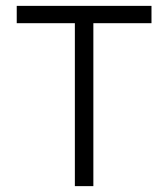

<svg xmlns="http://www.w3.org/2000/svg" viewBox="-20 -634 573 654"><path d="M235 -555H37V-614H496V-555H298V0H235Z"/></svg>

Font: Athiti
Style: Regular
Weight: 400
Designer: CadsonDemak Team
Foundry: CadsonDemak
Version: Version 1.033